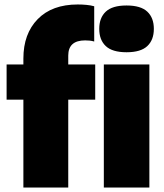

<svg xmlns="http://www.w3.org/2000/svg" viewBox="-20 -838 731 858"><path d="M84.5 0V-392.5H9.5V-550H84.5V-576.5Q84.5 -687 148.5 -752.5Q212.5 -818 327.5 -818Q347.5 -818 366.2 -816.2Q385 -814.5 401 -810V-652.5Q390.5 -655.5 380.8 -656.5Q371 -657.5 360.5 -657.5Q285 -657.5 285 -589.5V-550H405.5V-392.5H285V0ZM444 0V-550H647.5V0ZM545.5 -604.5Q482 -604.5 452.8 -632Q423.5 -659.5 423.5 -709Q423.5 -758.5 452.8 -786Q482 -813.5 545.5 -813.5Q609 -813.5 638.2 -786Q667.5 -758.5 667.5 -709Q667.5 -659.5 638.2 -632Q609 -604.5 545.5 -604.5Z"/></svg>

Font: Encode Sans Semi Condensed Black
Style: Regular
Weight: 900
Width: 4
Designer: Multiple Designers
Foundry: Impallari Type
Version: Version 3.000; ttfautohint (v1.8.3) -l 8 -r 50 -G 200 -x 14 